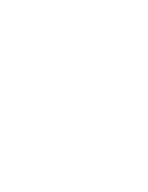

<svg xmlns="http://www.w3.org/2000/svg" viewBox="-20 -470 340 440"><path d="M200 -50Q200 -50 200 -50Q200 -50 200 -50Q200 -50 200 -50Q200 -50 200 -50Q200 -50 200 -50Q200 -50 200 -50Q200 -50 200 -50Q200 -50 200 -50Q200 -50 200 -50Q200 -50 200 -50Q200 -50 200 -50Q200 -50 200 -50ZM200 -350Q200 -350 200 -350Q200 -350 200 -350Q200 -350 200 -350Q200 -350 200 -350Q200 -350 200 -350Q200 -350 200 -350Q200 -350 200 -350Q200 -350 200 -350Q200 -350 200 -350Q200 -350 200 -350Q200 -350 200 -350Q200 -350 200 -350ZM100 -450Q100 -450 100 -450Q100 -450 100 -450Q100 -450 100 -450Q100 -450 100 -450Q100 -450 100 -450Q100 -450 100 -450Q100 -450 100 -450Q100 -450 100 -450Q100 -450 100 -450Q100 -450 100 -450Q100 -450 100 -450Q100 -450 100 -450ZM100 -350Q100 -350 100 -350Q100 -350 100 -350Q100 -350 100 -350Q100 -350 100 -350Q100 -350 100 -350Q100 -350 100 -350Q100 -350 100 -350Q100 -350 100 -350Q100 -350 100 -350Q100 -350 100 -350Q100 -350 100 -350Q100 -350 100 -350ZM100 -250Q100 -250 100 -250Q100 -250 100 -250Q100 -250 100 -250Q100 -250 100 -250Q100 -250 100 -250Q100 -250 100 -250Q100 -250 100 -250Q100 -250 100 -250Q100 -250 100 -250Q100 -250 100 -250Q100 -250 100 -250Q100 -250 100 -250ZM100 -150Q100 -150 100 -150Q100 -150 100 -150Q100 -150 100 -150Q100 -150 100 -150Q100 -150 100 -150Q100 -150 100 -150Q100 -150 100 -150Q100 -150 100 -150Q100 -150 100 -150Q100 -150 100 -150Q100 -150 100 -150Q100 -150 100 -150Z"/></svg>

Font: TINY 5x3
Style: Regular
Weight: 400
Designer: Jack Halten Fahnestock
Foundry: Velvetyne Type Foundry
Version: Version 1.002